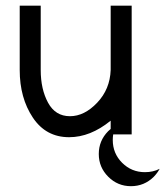

<svg xmlns="http://www.w3.org/2000/svg" viewBox="-20 -469 577 670"><path d="M437 180.7Q390.6 180.7 357.7 147.7Q324.7 114.7 324.7 68.4Q324.7 22 357.4 -11.2Q361.8 -15.6 366.2 -19V-47.9Q295.4 9.8 221.2 9.8Q140.1 9.8 94.5 -58.8Q48.8 -127.4 48.8 -224.6V-449.2H122.1V-224.6Q122.1 -157.7 147.7 -110.6Q173.3 -63.5 224.1 -63.5Q274.4 -63.5 319.1 -110.6Q363.8 -157.7 366.2 -224.6V-449.2H439.5V0H375Q373.5 9.3 373.5 19.5Q373.5 66.4 406.2 99.1Q439 131.8 485.8 131.8Q514.2 131.8 537.1 120.1Q529.3 134.8 516.6 147.9Q483.4 180.7 437 180.7Z"/></svg>

Font: Catrinity
Style: Regular
Weight: 400
Designer: Alexander Lange
Foundry: High-Logic / Made with FontCreator
Version: Version 2.090;May 20, 2024;FontCreator 15.0.0.2974 64-bit